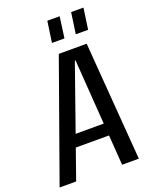

<svg xmlns="http://www.w3.org/2000/svg" viewBox="-193 -982 840 1068"><g transform="rotate(-20 227.0 -447.5)"><path d="M220 -700H385L439 0H340L295 -634H291L68 0H-30ZM120 -250H358L347 -178H110ZM296 -895 279 -770H205L223 -895ZM437 -895 419 -770H346L364 -895Z"/></g></svg>

Font: Pathway Extreme Condensed Medium
Style: Italic
Weight: 500
Width: 3
Italic angle: -8°
Version: Version 1.001;gftools[0.9.26]